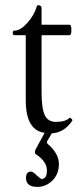

<svg xmlns="http://www.w3.org/2000/svg" viewBox="-20 -512 322 753"><path d="M127 221Q82 221 82 186Q82 161 101 161Q110 161 123 175Q140 190 142 190Q164 190 164 156Q164 123 124 95Q117 92 117 87Q117 85 117.5 81.5Q118 78 118 77L155 9Q81 -1 81 -119V-374H37Q30 -374 30 -383Q30 -392 37 -392Q60 -392 87 -422Q114 -452 124 -486Q126 -494 135 -491Q143 -488 143 -481V-415H253Q260 -415 260 -394.5Q260 -374 253 -374H143V-153Q143 -87 155.5 -60.5Q168 -34 199 -34Q237 -34 253 -50Q254 -51 257 -49Q260 -47 262.5 -44Q265 -41 263 -38Q232 8 183 11L166 40Q164 42 164 48Q166 52 169 54Q211 91 211 131Q211 171 185.5 196Q160 221 127 221Z"/></svg>

Font: Junicode Cond Light
Style: Regular
Weight: 300
Width: 3
Designer: Peter S. Baker
Version: Version 2.201